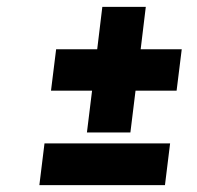

<svg xmlns="http://www.w3.org/2000/svg" viewBox="-20 -602 575 561"><path d="M406 -582 391 -458H511L496 -337H376L361 -215H234L249 -337H129L144 -458H264L279 -582ZM477 -183 462 -61H95L110 -183Z"/></svg>

Font: Josefin Sans
Style: Bold Italic
Weight: 700
Italic angle: -7°
Designer: Santiago Orozco
Foundry: Typemade
Version: Version 2.000